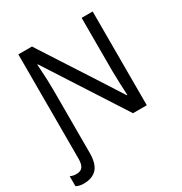

<svg xmlns="http://www.w3.org/2000/svg" viewBox="-225 -870 1199 1266"><g transform="rotate(-30 374.5 -237.0)"><path d="M97.2 -713.9H201.2L223.1 -679.2L457.5 -316.9L582 -123H585.9Q585 -134.8 582 -206.8Q579.1 -278.8 579.1 -311V-713.9H663.1V0H558.1L175.8 -592.8H171.9L174.3 -553.2Q180.2 -464.4 180.2 -398.9V83Q180.2 165.5 146.2 202.9Q112.3 240.2 44.9 240.2Q12.7 240.2 -11.2 227.1V150.9Q9.3 161.1 34.2 161.1Q69.3 161.1 83.3 140.9Q97.2 120.6 97.2 79.1Z"/></g></svg>

Font: NotoSans
Style: Regular
Weight: 400
Designer: Monotype Design team
Foundry: Monotype Imaging Inc.
Version: Version 1.04; ttfautohint (v1.4.1)